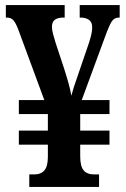

<svg xmlns="http://www.w3.org/2000/svg" viewBox="-20 -734 496 754"><path d="M95 0V-49H114Q141 -49 154.5 -65Q168 -81 168 -118V-166H54V-221H168V-286H54V-341H154L54 -612Q43 -642 33.5 -653.5Q24 -665 7 -665H3V-714H234V-665H229Q207 -665 195.5 -656.5Q184 -648 184 -628Q184 -616 188.5 -600Q193 -584 198 -567L231 -467Q241 -436 249 -407.5Q257 -379 260 -358Q269 -391 284 -433L322 -544Q330 -566 336 -588Q342 -610 342 -627Q342 -647 329.5 -656Q317 -665 296 -665H293V-714H450V-665H447Q429 -665 419 -650Q409 -635 392 -588L301 -341H410V-286H295V-221H410V-166H295V-120Q295 -81 308.5 -65Q322 -49 350 -49H369V0Z"/></svg>

Font: Noto Serif Armenian ExtraCondensed
Style: Bold
Weight: 700
Width: 2
Designer: Monotype Design Team
Foundry: Monotype Imaging Inc.
Version: Version 2.008; ttfautohint (v1.8.4.7-5d5b)